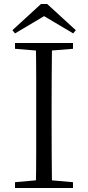

<svg xmlns="http://www.w3.org/2000/svg" viewBox="-20 -940 440 960"><path d="M216 -920 359 -789 346 -773 174 -875H227L55 -773L42 -789L185 -920ZM55 0V-29L189 -41H209L345 -29V0ZM159 0Q161 -83 161 -166.5Q161 -250 161 -335V-390Q161 -475 161 -559Q161 -643 159 -725H240Q239 -643 238.5 -559Q238 -475 238 -390V-335Q238 -250 238.5 -166.5Q239 -83 240 0ZM55 -696V-725H345V-696L209 -685H189Z"/></svg>

Font: Noto Serif TC ExtraLight Light
Style: Regular
Weight: 300
Version: Version 2.003-H1;hotconv 1.1.1;makeotfexe 2.6.0